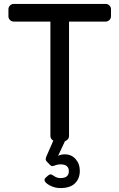

<svg xmlns="http://www.w3.org/2000/svg" viewBox="-20 -720 609 979"><path d="M276 75Q289 67 311 67Q344 67 365.5 91Q387 115 387 151Q387 190 362.5 214.5Q338 239 288 239Q259 239 233 225Q207 211 207 197Q207 192 211 188L225 175Q233 169 238 169Q243 169 257 178.5Q271 188 288 188Q331 188 331 153Q331 118 288 118Q275 118 263 122.5Q251 127 247 127Q241 127 234 120L217 102Q213 98 213 92Q213 84 219 72L254 -8H315ZM546 -673V-637Q546 -626 538 -618Q530 -610 519 -610H332V-27Q332 -16 324 -8Q316 0 305 0H264Q253 0 245 -8Q237 -16 237 -27V-610H50Q39 -610 31 -618Q23 -626 23 -637V-673Q23 -684 31 -692Q39 -700 50 -700H519Q530 -700 538 -692Q546 -684 546 -673Z"/></svg>

Font: Contemporary
Style: Regular
Weight: 400
Designer: Victor Tran
Foundry: Victor Tran
Version: Version 1.100